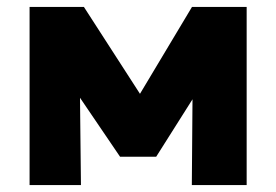

<svg xmlns="http://www.w3.org/2000/svg" viewBox="-20 -535 798 555"><path d="M65.5 0V-515H219.5H222.5L424.5 -202L347 -201L535 -515H693V0H534.5L537 -319L572.5 -305L431.5 -82H327L175.5 -305L210.5 -319L214 0Z"/></svg>

Font: Geologica ExtraBold
Style: Regular
Weight: 800
Designer: Sindre Bremnes, Frode Helland
Foundry: Monokrom Skriftforlag AS
Version: Version 1.010;gftools[0.9.28]